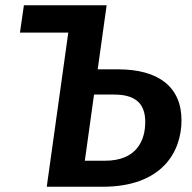

<svg xmlns="http://www.w3.org/2000/svg" viewBox="-20 -711 732 731"><path d="M430 -447H352L386 -691H71L56 -587H240L158 0H371C595 0 671 -131 671 -253C671 -382 581 -447 430 -447ZM379 -99H303L338 -351H414C492 -351 533 -320 533 -247C533 -179 503 -99 379 -99Z"/></svg>

Font: Fira Sans Medium
Style: Italic
Weight: 500
Italic angle: -8°
Designer: bBox Type GmbH & Carrois Corporate GbR & Edenspiekermann AG
Foundry: bBox Type GmbH & Carrois Corporate GbR & Edenspiekermann AG
Version: Version 4.301;PS 004.301;hotconv 1.0.88;makeotf.lib2.5.64775